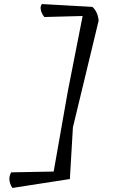

<svg xmlns="http://www.w3.org/2000/svg" viewBox="-20 -866 571 948"><path d="M340 -237 325 18 41 62Q15 21 35 -15L245 -19L315 -416L388 -787L199 -782Q185 -799 181.5 -817.5Q178 -836 187 -846L436 -832Q463 -808 467 -764Z"/></svg>

Font: Tillana
Style: Regular
Weight: 400
Designer: Lipi Raval (Devanagari, Latin), Jonny Pinhorn (Latin)
Foundry: Indian Type Foundry
Version: Version 2.003;PS 1.0;hotconv 1.0.79;makeotf.lib2.5.61930; tt